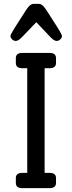

<svg xmlns="http://www.w3.org/2000/svg" viewBox="-20 -974 372 994"><path d="M252 -872Q301 -797 301 -788Q301 -779 292.5 -770.5Q284 -762 273 -762Q260 -762 240 -783L168 -859L95 -783Q75 -762 62 -762Q51 -762 42.5 -770.5Q34 -779 34 -788Q34 -797 83 -872Q117 -927 129 -940.5Q141 -954 154 -954H181Q194 -954 206 -940.5Q218 -927 252 -872ZM237 -700Q270 -700 270 -673V-648Q270 -621 237 -621H211V-79H237Q270 -79 270 -52V-27Q270 0 237 0H95Q62 0 62 -27V-52Q62 -79 95 -79H121V-621H95Q62 -621 62 -648V-673Q62 -700 95 -700Z"/></svg>

Font: Solway
Style: Regular
Weight: 400
Designer: Mariya V. Pigoulevskaya
Foundry: The Northern Block Ltd.
Version: Version 1.000;hotconv 1.0.109;makeotfexe 2.5.65596